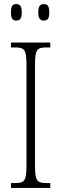

<svg xmlns="http://www.w3.org/2000/svg" viewBox="-20 -923 302 943"><path d="M195 -822C213 -822 222 -831 222 -862C222 -894 213 -903 195 -903C178 -903 168 -894 168 -862C168 -831 178 -822 195 -822ZM60 -822C77 -822 87 -831 87 -862C87 -894 77 -903 60 -903C42 -903 34 -894 34 -862C34 -831 42 -822 60 -822ZM34 0H227V-24H208C161 -24 152 -36 152 -109V-605C152 -679 161 -690 208 -690H227V-714H34V-690H54C100 -690 110 -679 110 -605V-108C110 -35 100 -24 54 -24H34Z"/></svg>

Font: Noto Serif Thai ExtraCondensed ExtraLight
Style: Regular
Weight: 200
Width: 2
Designer: Monotype Design Team
Foundry: Monotype Imaging Inc.
Version: Version 2.002